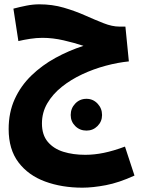

<svg xmlns="http://www.w3.org/2000/svg" viewBox="-20 -597 672 888"><path d="M361 271Q266 271 188.5 242.5Q111 214 65.5 154Q20 94 20 0Q20 -77 48 -138.5Q76 -200 125 -247.5Q174 -295 236 -329Q298 -363 366 -385Q324 -399 274 -410.5Q224 -422 176 -422Q149 -422 119.5 -417.5Q90 -413 65 -407L42 -557Q72 -565 102.5 -571Q133 -577 162 -577Q222 -577 275 -561.5Q328 -546 374 -525.5Q420 -505 459.5 -489.5Q499 -474 532 -474H560L576 -313Q525 -308 469 -293Q413 -278 360.5 -253.5Q308 -229 266 -195.5Q224 -162 199 -119.5Q174 -77 174 -26Q174 27 201 59Q228 91 273 105Q318 119 374 119Q416 119 460 110Q504 101 558 81L602 215Q530 248 469.5 259.5Q409 271 361 271ZM380 7Q349 7 328 -14Q307 -35 307 -65Q307 -96 328 -118Q349 -140 380 -140Q410 -140 431 -118Q452 -96 452 -65Q452 -35 431 -14Q410 7 380 7Z"/></svg>

Font: Noto Sans Arabic UI Cn XBd
Style: Regular
Weight: 800
Width: 3
Designer: Monotype Design Team, Nadine Chahine and Nizar Qandah
Foundry: Monotype Imaging Inc.
Version: Version 2.010; ttfautohint (v1.8.4.7-5d5b)